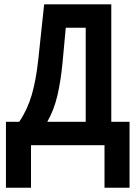

<svg xmlns="http://www.w3.org/2000/svg" viewBox="-20 -679 640 898"><path d="M500.5 -109.4H585.9V199.2H468.8V0H125V199.2H7.8V-109.4H69.8Q108.4 -166 128.7 -235.8Q148.9 -305.7 159.2 -402.3L186.5 -658.7H500.5ZM380.9 -109.4V-549.3H287.6L272.5 -386.2Q264.6 -302.2 248.8 -233.6Q232.9 -165 201.2 -109.4Z"/></svg>

Font: Cousine
Style: Bold
Weight: 700
Monospace: yes
Designer: Steve Matteson
Foundry: Ascender Corporation
Version: Version 1.20